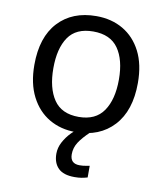

<svg xmlns="http://www.w3.org/2000/svg" viewBox="-85 -616 775 906"><g transform="rotate(10 302.5 -163.0)"><path d="M551 -269Q551 -136 483.5 -63Q416 10 301 10Q230 10 174.5 -22.5Q119 -55 87 -117.5Q55 -180 55 -269Q55 -402 122 -474Q189 -546 304 -546Q377 -546 432.5 -513.5Q488 -481 519.5 -419.5Q551 -358 551 -269ZM146 -269Q146 -174 183.5 -118.5Q221 -63 303 -63Q384 -63 422 -118.5Q460 -174 460 -269Q460 -364 422 -418Q384 -472 302 -472Q220 -472 183 -418Q146 -364 146 -269ZM302 116Q302 161 347 161Q364 161 375.5 158.5Q387 156 395 155V211Q381 215 367 217.5Q353 220 333 220Q280 220 255 195Q230 170 230 126Q230 97 244.5 70Q259 43 280.5 21Q302 -1 322 -15L370 0Q336 32 319 58.5Q302 85 302 116Z"/></g></svg>

Font: Noto IKEA Simplified Chinese
Style: Regular
Weight: 400
Designer: Monotype Design Team
Foundry: Monotype Imaging Inc.
Version: Version 1.100